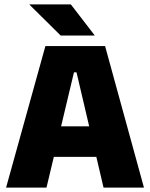

<svg xmlns="http://www.w3.org/2000/svg" viewBox="-20 -847 678 867"><path d="M190 0H7.5L185 -639H454.5L630 0H447.5L325.5 -520.5H314ZM461.5 -138.5H175V-276.5H461.5ZM407 -688 300 -827H113.5V-825.5L254 -686.5H407Z"/></svg>

Font: Anek Malayalam ExtraBold
Style: Regular
Weight: 800
Version: Version 1.003